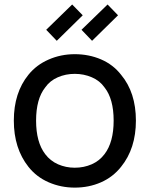

<svg xmlns="http://www.w3.org/2000/svg" viewBox="-20 -819 666 854"><path d="M232.5 -637.5 185.5 -686.5 301 -799 348 -751ZM389.5 -637.5 342.5 -686.5 458.5 -799 505 -751ZM106.5 -77Q41.5 -159 41.5 -282.5Q41.5 -406.5 106.5 -486.5Q142 -530.5 196 -554Q250.5 -578 312.5 -578Q375.5 -578 429.5 -554.8Q483.5 -531.5 518.5 -486.5Q584.5 -407.5 584.5 -282.5Q584.5 -158.5 518.5 -77Q482.5 -31.5 429 -8Q375.5 15.5 312.5 15.5Q251 15.5 196.8 -8Q142.5 -31.5 106.5 -77ZM445 -430Q424 -460 388.5 -475.2Q353 -490.5 312.5 -490.5Q272 -490.5 237 -475.2Q202 -460 181 -430Q140.5 -379 140.5 -282.5Q140.5 -186.5 181 -133.5Q203.5 -103.5 238.2 -88.2Q273 -73 312.5 -73Q353 -73 387.8 -88.2Q422.5 -103.5 445 -133.5Q485.5 -186.5 485.5 -282.5Q485.5 -379 445 -430Z"/></svg>

Font: Russisch Sans Medium
Style: Regular
Weight: 500
Width: 4
Designer: Michael Sharanda (font) & Cristiano Sobral (main changes)
Foundry: Michael Sharanda
Version: Version 2.00;September 8, 2020;FontCreator 13.0.0.2681 64-bi